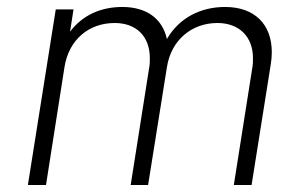

<svg xmlns="http://www.w3.org/2000/svg" viewBox="-20 -531 837 551"><path d="M626 -511C557 -511 495 -481 459 -419C446 -478 400 -511 331 -511C270 -511 217 -488 181 -440L191 -504H140L60 0H112L165 -338C177 -416 234 -465 309 -465C371 -465 410 -427 410 -364C410 -355 410 -346 408 -336L355 0H405L459 -338C471 -416 530 -465 604 -465C666 -465 706 -426 706 -364C706 -355 706 -346 704 -336L651 0H702L757 -346C759 -358 760 -370 760 -381C760 -463 709 -511 626 -511Z"/></svg>

Font: Arthouse Owned Light
Style: Italic
Weight: 300
Italic angle: -10°
Designer: Jeremy Tribby
Foundry: Tribby Type
Version: Version 1.000;PS 001.000;hotconv 1.0.88;makeotf.lib2.5.64775